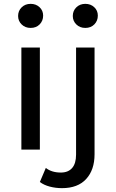

<svg xmlns="http://www.w3.org/2000/svg" viewBox="-20 -777 602 997"><path d="M91 0V-530H187V0ZM139 -632Q111 -632 92.5 -650Q74 -668 74 -694Q74 -721 92.5 -739Q111 -757 139 -757Q167 -757 185.5 -739.5Q204 -722 204 -696Q204 -669 186 -650.5Q168 -632 139 -632ZM302 200Q269 200 238.5 192Q208 184 187 168L218 95Q248 119 296 119Q334 119 354.5 95.5Q375 72 375 26V-530H471V24Q471 105 427.5 152.5Q384 200 302 200ZM423 -632Q395 -632 376.5 -650Q358 -668 358 -694Q358 -721 376.5 -739Q395 -757 423 -757Q451 -757 469.5 -739.5Q488 -722 488 -696Q488 -669 470 -650.5Q452 -632 423 -632Z"/></svg>

Font: Montserrat Z Med
Style: Regular
Weight: 500
Designer: Julieta Ulanovsky
Foundry: Julieta Ulanovsky
Version: Version 8.000